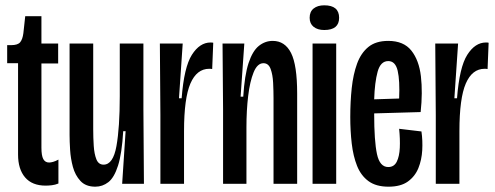

<svg xmlns="http://www.w3.org/2000/svg" viewBox="-20 -692 1865 723"><path d="M152 7Q101 7 74.5 -24Q48 -55 48 -110V-454H7V-522H22Q47 -522 56 -533Q65 -544 68 -567L75 -631H136V-528H199V-453H136V-136Q136 -106 143 -93Q150 -80 165 -80Q171 -80 180 -82.5Q189 -85 200 -91V-1Q188 4 175.5 5.5Q163 7 152 7Z M339 11Q303 11 283 -10.5Q263 -32 254.5 -63.5Q246 -95 244 -127.5Q242 -160 242 -183V-528H331V-206Q331 -173 333 -142.5Q335 -112 343 -92Q351 -72 370 -72Q406 -72 418.5 -142Q431 -212 431 -330V-528H520V-281L522 0H440L453 -198H444Q439 -114 424.5 -68.5Q410 -23 388 -6Q366 11 339 11Z M584 0V-259L582 -528H668L654 -322H664Q673 -439 702.5 -485.5Q732 -532 773 -532Q780 -532 783 -531L779 -432Q775 -433 768 -433Q721 -433 697 -377.5Q673 -322 673 -198V0Z M820 0V-281L818 -528H900L886 -328H896Q901 -409 916 -454.5Q931 -500 954.5 -519Q978 -538 1007 -538Q1053 -538 1076 -492.5Q1099 -447 1099 -340V0H1010V-322Q1010 -349 1008.5 -380Q1007 -411 999 -432.5Q991 -454 972 -454Q949 -454 935 -419.5Q921 -385 914.5 -330.5Q908 -276 908 -213V0Z M1157 0V-528H1246V0ZM1201 -579Q1176 -579 1161 -591Q1146 -603 1146 -625Q1146 -648 1161 -660Q1176 -672 1201 -672Q1257 -672 1257 -625Q1257 -579 1201 -579Z M1443 11Q1396 11 1367.5 -10Q1339 -31 1324.5 -67.5Q1310 -104 1304.5 -151.5Q1299 -199 1299 -251Q1299 -309 1304.5 -360.5Q1310 -412 1324.5 -452Q1339 -492 1367 -515Q1395 -538 1442 -538Q1500 -538 1529 -501.5Q1558 -465 1565 -404.5Q1572 -344 1564 -270L1389 -265V-263Q1389 -161 1399.5 -112Q1410 -63 1442 -63Q1464 -63 1474 -83Q1484 -103 1485.5 -135.5Q1487 -168 1483 -207L1567 -197Q1572 -163 1570 -126.5Q1568 -90 1555.5 -59Q1543 -28 1516 -8.5Q1489 11 1443 11ZM1442 -462Q1413 -462 1402 -422Q1391 -382 1389 -318L1483 -321Q1486 -389 1477.5 -425.5Q1469 -462 1442 -462Z M1621 0V-259L1619 -528H1705L1691 -322H1701Q1710 -439 1739.5 -485.5Q1769 -532 1810 -532Q1817 -532 1820 -531L1816 -432Q1812 -433 1805 -433Q1758 -433 1734 -377.5Q1710 -322 1710 -198V0Z"/></svg>

Font: Bricolage Grotesque 48pt Condensed
Style: Regular
Weight: 400
Width: 3
Designer: Mathieu Triay
Foundry: Atelier Triay
Version: Version 1.000; ttfautohint (v1.8.4.7-5d5b);gftools[0.9.32]